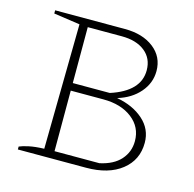

<svg xmlns="http://www.w3.org/2000/svg" viewBox="-78 -558 645 637"><g transform="rotate(15 244.5 -239.0)"><path d="M36 0V-10Q47 -15 68 -19.5Q89 -24 120 -25L126 -454L36 -467V-478H276Q337 -478 375 -448.5Q413 -419 413 -370Q413 -329 385 -296.5Q357 -264 310 -250Q366 -240 401.5 -208.5Q437 -177 437 -130Q437 -71 392 -35.5Q347 0 270 0ZM272 -452H155V-260H282Q381 -292 381 -364Q381 -405 351.5 -428.5Q322 -452 272 -452ZM267 -234H155V-26H309Q356 -36 380 -63Q404 -90 404 -127Q404 -175 366 -204.5Q328 -234 267 -234Z"/></g></svg>

Font: Piazzolla Thin
Style: Regular
Weight: 100
Designer: Juan Pablo del Peral
Foundry: Huerta Tipografica
Version: Version 1.330